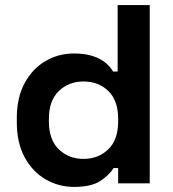

<svg xmlns="http://www.w3.org/2000/svg" viewBox="-20 -720 678 754"><path d="M270 14Q211 14 159.5 -15.5Q108 -45 77 -102Q46 -159 46 -240V-256Q46 -337 77 -394Q108 -451 159 -480.5Q210 -510 270 -510Q315 -510 345.5 -499.5Q376 -489 395 -473Q414 -457 424 -439H442V-700H568V0H444V-60H426Q409 -32 373.5 -9Q338 14 270 14ZM308 -96Q366 -96 405 -133.5Q444 -171 444 -243V-253Q444 -325 405.5 -362.5Q367 -400 308 -400Q250 -400 211 -362.5Q172 -325 172 -253V-243Q172 -171 211 -133.5Q250 -96 308 -96Z"/></svg>

Font: Space Grotesk Light
Style: Bold
Weight: 700
Version: Version 2.000